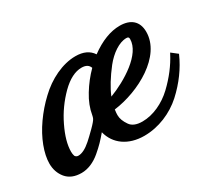

<svg xmlns="http://www.w3.org/2000/svg" viewBox="-114 -523 811 729"><g transform="rotate(-30 291.5 -159.0)"><path d="M70.8 -23.9C68.8 -29.8 67.9 -36.1 67.9 -43C67.9 -72.8 77.6 -107.4 97.2 -147.9C116.7 -188.5 142.1 -223.6 172.9 -254.4C203.6 -284.7 233.4 -299.8 261.2 -299.8C280.3 -299.8 292 -293 296.9 -278.8C274.9 -256.8 255.4 -231.9 238.8 -204.6C221.7 -176.8 211.4 -149.9 207 -123C206.1 -117.7 204.6 -113.3 203.1 -109.9C200.7 -104.5 192.4 -94.2 177.2 -79.1C162.1 -64 149.4 -52.2 140.1 -43.9C119.1 -25.4 100.6 -16.1 85 -16.1C78.6 -16.1 74.2 -18.6 70.8 -23.9ZM305.2 -147.9C317.4 -178.7 340.3 -215.3 368.2 -251C396 -286.1 433.6 -312 464.8 -312C473.1 -312 476.1 -309.6 476.1 -301.8C476.1 -235.4 377 -175.3 305.2 -147.9ZM579.1 -175.8C559.6 -138.2 531.2 -100.6 494.1 -65.4C457 -30.3 407.7 -6.8 360.8 -6.8C335 -6.8 316.9 -14.2 307.1 -28.8C295.9 -44.9 290 -60.1 290 -75.2C290 -80.6 290.5 -88.9 292 -99.1C403.8 -113.3 543 -188.5 543 -294.9C543 -341.3 514.2 -365.2 466.8 -365.2C426.3 -365.2 382.8 -348.6 336.9 -314.9C321.8 -337.9 297.4 -349.1 263.2 -349.1C206.1 -349.1 144 -318.4 97.2 -273.4C73.2 -251 52.2 -226.6 33.2 -199.7C-4.4 -146.5 -25.9 -88.4 -25.9 -44.9C-25.9 -20 -18.6 1.5 -3.9 19.5C11.2 37.6 33.2 46.9 63 46.9C90.8 46.9 119.6 34.7 145.5 12.7C171.4 -9.3 185.1 -23.9 206.1 -48.8C220.2 8.3 270 43.9 339.8 43.9C402.8 43.9 463.9 17.6 508.8 -22.9C553.2 -63.5 586.4 -109.4 607.9 -158.2L608.9 -160.2L582 -181.2Z"/></g></svg>

Font: Dancing Script
Style: Regular
Weight: 800
Designer: Pablo Impallari
Foundry: Pablo Impallari
Version: Version 2.001